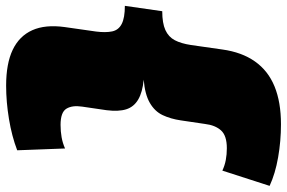

<svg xmlns="http://www.w3.org/2000/svg" viewBox="-224 -672 959 642"><g transform="rotate(-90 256.0 -351.5)"><path d="M290 -811Q364 -811 410 -789Q456 -767 475.5 -723.5Q495 -680 486 -615L471 -510Q467 -478 471.5 -456.5Q476 -435 496.5 -424.5Q517 -414 557 -414L539 -289Q499 -289 476 -278.5Q453 -268 442 -247Q431 -226 426 -193L411 -88Q402 -23 371 21Q340 65 287.5 86.5Q235 108 161 108Q105 108 50.5 98.5Q-4 89 -45 70L6 -88Q23 -80 41.5 -76.5Q60 -73 81 -73Q123 -73 140.5 -92.5Q158 -112 162 -146L174 -227Q179 -261 191.5 -287.5Q204 -314 232.5 -330.5Q261 -347 310 -351Q268 -355 243.5 -369.5Q219 -384 211 -409.5Q203 -435 208 -475L220 -557Q225 -590 213 -609.5Q201 -629 159 -629Q137 -629 117.5 -625.5Q98 -622 80 -614L74 -774Q121 -792 178.5 -801.5Q236 -811 290 -811Z"/></g></svg>

Font: Pathway Extreme 28pt Black
Style: Italic
Weight: 900
Italic angle: -8°
Designer: Eduardo Rodriguez Tunni
Foundry: Eduardo Rodriguez Tunni
Version: Version 1.001;gftools[0.9.26]